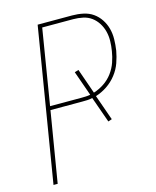

<svg xmlns="http://www.w3.org/2000/svg" viewBox="-111 -812 722 888"><g transform="rotate(-15 250.0 -367.5)"><path d="M34 0 155 -735H320Q347 -735 373 -729.5Q399 -724 419 -710Q439 -696 453 -675Q467 -654 473.5 -629.5Q480 -605 479.5 -578.5Q479 -552 475 -525Q470 -497 460 -468.5Q450 -440 430.5 -415Q411 -390 385 -372.5Q359 -355 330 -346L373 -224L355 -218L311 -342Q299 -339 287 -338.5Q275 -338 262 -338H110L54 0ZM113 -356H262Q273 -356 284 -356.5Q295 -357 306 -359L264 -478L283 -484L325 -364Q351 -372 375 -388Q399 -404 416 -427Q433 -450 442 -476Q451 -502 455 -528Q459 -552 459.5 -575.5Q460 -599 454.5 -621Q449 -643 437 -662Q425 -681 407.5 -694Q390 -707 367 -712Q344 -717 320 -717H172Z"/></g></svg>

Font: Iosevka SS18 Thin
Style: Italic
Weight: 100
Italic angle: -9°
Monospace: yes
Designer: Belleve Invis
Foundry: Belleve Invis
Version: Version 25.1.1; ttfautohint (v1.8.4)